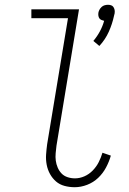

<svg xmlns="http://www.w3.org/2000/svg" viewBox="-20 -774 540 802"><path d="M395 -582 370 -603Q386 -622 397.5 -643.5Q409 -665 415 -687Q410 -688 404 -690.5Q398 -693 395 -697.5Q392 -702 391 -708Q390 -714 391 -721Q392 -727 395.5 -733.5Q399 -740 404.5 -745Q410 -750 417 -752Q424 -754 431 -754Q438 -754 444 -752Q450 -750 453.5 -745Q457 -740 458.5 -733.5Q460 -727 459 -721V-719L456 -707Q449 -674 434.5 -641.5Q420 -609 395 -582ZM292 8Q270 8 249.5 2.5Q229 -3 214 -16Q199 -29 189 -47Q179 -65 175 -86Q171 -107 172.5 -128.5Q174 -150 177 -172L264 -698H111V-735H310L216 -166Q214 -150 212.5 -134Q211 -118 213 -103Q215 -88 221 -74Q227 -60 237 -49.5Q247 -39 262 -34Q277 -29 293 -29Q313 -29 332.5 -37.5Q352 -46 367.5 -62Q383 -78 392.5 -97Q402 -116 408 -136L443 -124Q436 -99 423 -74.5Q410 -50 390 -31Q370 -12 344 -2Q318 8 292 8Z"/></svg>

Font: Iosevka Curly Slab Extralight
Style: Italic
Weight: 200
Italic angle: -9°
Monospace: yes
Designer: Belleve Invis
Foundry: Belleve Invis
Version: Version 22.1.2; ttfautohint (v1.8.4)